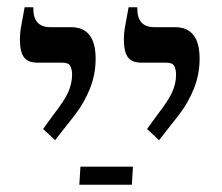

<svg xmlns="http://www.w3.org/2000/svg" viewBox="-20 -667 613 530"><path d="M419 -280 386 -311 415 -351Q444 -388 455 -412Q466 -436 466 -461Q466 -474 461.5 -484Q457 -494 439 -494H370Q345 -494 333.5 -508.5Q322 -523 322 -558Q322 -577 325.5 -595Q329 -613 335 -647H359V-643Q359 -592 406 -592H463Q531 -592 531 -505Q531 -462 515.5 -423Q500 -384 474 -350ZM132 -280 99 -311 128 -351Q157 -388 168 -412Q179 -436 179 -461Q179 -474 174.5 -484Q170 -494 152 -494H83Q58 -494 46.5 -508.5Q35 -523 35 -558Q35 -577 38.5 -595Q42 -613 48 -647H72V-643Q72 -592 119 -592H176Q244 -592 244 -505Q244 -462 228.5 -423Q213 -384 187 -350ZM199 -157 202 -207H347L344 -157Z"/></svg>

Font: Noto Serif Hebrew SemiCondensed
Style: Regular
Weight: 400
Width: 4
Designer: Monotype Design Team
Foundry: Monotype Imaging Inc.
Version: Version 2.004; ttfautohint (v1.8.4.7-5d5b)